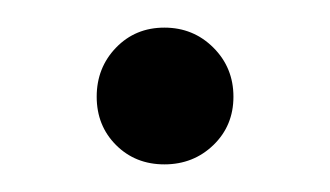

<svg xmlns="http://www.w3.org/2000/svg" viewBox="-20 -419 239 139"><path d="M99 -300Q78 -300 64 -314Q50 -328 50 -349Q50 -370 64 -384.5Q78 -399 99 -399Q120 -399 134.5 -384.5Q149 -370 149 -349Q149 -328 134.5 -314Q120 -300 99 -300Z"/></svg>

Font: Akshar Light
Style: Regular
Weight: 300
Designer: Tall Chai
Foundry: Tall Chai
Version: Version 1.100